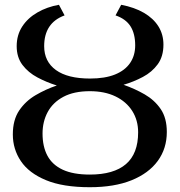

<svg xmlns="http://www.w3.org/2000/svg" viewBox="-20 -771 750 802"><path d="M355.2 11Q242.9 11 171.9 -18.5Q100.9 -47.9 67.2 -98Q33.6 -148 33.6 -209.4Q33.6 -270.2 60.2 -309.6Q86.9 -349 129 -373.6Q171.1 -398.3 217.3 -413.9Q174.8 -427.1 136.5 -447.5Q98.1 -467.8 73.9 -499.7Q49.7 -531.7 49.7 -578.2Q49.7 -624.6 72.9 -660.3Q96.1 -695.9 136.3 -719Q176.4 -742.2 226.2 -751L249.8 -706.7Q206.8 -690.9 185.6 -658.7Q164.5 -626.5 164.5 -578Q164.5 -514 213.6 -478.4Q262.7 -442.9 356.2 -442.9Q418.6 -442.9 460.4 -459.8Q502.3 -476.8 523.5 -508Q544.7 -539.1 544.7 -581.6Q544.7 -630 525.2 -661Q505.6 -692 462.6 -706.7L486.2 -751Q541.8 -740.4 581.2 -717.4Q620.5 -694.5 641.6 -661Q662.7 -627.4 662.7 -584.6Q662.7 -535.2 638.8 -502.5Q614.9 -469.8 576.7 -449.6Q538.5 -429.3 496.1 -416.9Q543.1 -400.5 584.3 -376.8Q625.5 -353.1 651.2 -315.6Q676.8 -278.1 676.8 -219.7Q676.8 -150.5 638.9 -98.7Q601 -46.9 529.2 -17.9Q457.3 11 355.2 11ZM355.2 -41.8Q455.1 -41.8 506.1 -85.5Q557 -129.2 557 -218.2Q557 -268.7 532.4 -307.5Q507.8 -346.3 462.6 -368.2Q417.4 -390.1 355.3 -390.1Q289 -390.1 244.9 -366.7Q200.9 -343.2 179.3 -303.1Q157.7 -263 157.7 -213Q157.7 -158.8 178.1 -120.6Q198.6 -82.3 242.3 -62Q286.1 -41.8 355.2 -41.8Z"/></svg>

Font: Merriweather Light
Style: Regular
Weight: 300
Version: Version 2.100